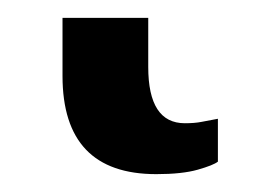

<svg xmlns="http://www.w3.org/2000/svg" viewBox="-20 48 305 215"><path d="M155 243Q184 243 201.5 238Q219 233 224 229V181Q213 183 205.5 184.5Q198 186 187 186Q146 186 146 123V68H50V133Q50 243 155 243Z"/></svg>

Font: Noto Serif SemiCondensed Extra
Style: Regular
Weight: 800
Width: 4
Designer: Monotype Design Team
Foundry: Monotype Imaging Inc.
Version: Version 1.002